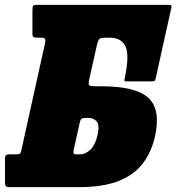

<svg xmlns="http://www.w3.org/2000/svg" viewBox="-54 -770 725 790"><path d="M14 -135Q23 -135 27 -137.2Q31 -139.5 33 -148L131 -591Q134 -605.5 131.5 -610.2Q129 -615 113.5 -615H97.5Q88 -615 83.8 -617.5Q79.5 -620 79.5 -629V-727Q79.5 -743.5 83 -746.8Q86.5 -750 102 -750H642Q650 -750 651.2 -747Q652.5 -744 650.5 -735.5L586 -445Q584.5 -438 580.8 -436.5Q577 -435 570 -435H466.5Q459 -435 458.2 -437.5Q457.5 -440 459 -447Q479.5 -544 462.2 -579.5Q445 -615 396.5 -615H380.5Q360.5 -615 354.8 -609.5Q349 -604 344.5 -583.5L313 -443Q308.5 -422.5 313.5 -418.8Q318.5 -415 339 -415H362Q505.5 -415 556.8 -367Q608 -319 584 -210Q569.5 -145 534 -98Q498.5 -51 434.5 -25.5Q370.5 0 270 0H-14Q-25 0 -29.2 -3.2Q-33.5 -6.5 -33.5 -18V-118.5Q-33.5 -135 -17.5 -135ZM303 -285Q287.5 -285 282.2 -282Q277 -279 273.5 -263L249.5 -154.5Q247.5 -144.5 248.8 -139.8Q250 -135 259.5 -135H275Q298.5 -135 318.5 -154.8Q338.5 -174.5 347.5 -215Q356.5 -255.5 344 -270.2Q331.5 -285 308 -285Z"/></svg>

Font: Besley* Condensed Fatface
Style: Italic
Weight: 900
Width: 3
Italic angle: -13°
Designer: Owen Earl
Foundry: indestructible type*
Version: Version 3.000; ttfautohint (v1.8.3)